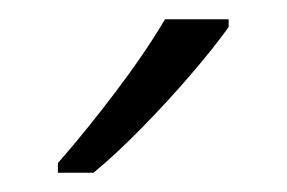

<svg xmlns="http://www.w3.org/2000/svg" viewBox="-20 -785 297 199"><path d="M217 -757Q202 -736 178 -708Q154 -680 127 -652.5Q100 -625 77 -606H40V-616Q69 -649 100 -690Q131 -731 151 -765H217Z"/></svg>

Font: Noto Sans Arabic SemCond Light
Style: Regular
Weight: 300
Width: 4
Designer: Monotype Design Team, Nadine Chahine, Nizar Qandah and Khaled Hosny
Foundry: Monotype Imaging Inc.
Version: Version 2.012; ttfautohint (v1.8.4.7-5d5b)